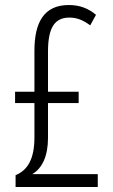

<svg xmlns="http://www.w3.org/2000/svg" viewBox="-20 -744 448 764"><path d="M254 -724C155 -724 117 -655 117 -542V-379H40V-334H117V-197C117 -113 91 -67 42 -47V0H369V-51H108C148 -74 171 -123 171 -195V-334H293V-379H171V-539C171 -633 197 -674 256 -674C282 -674 307 -667 339 -643L362 -685C331 -711 297 -724 254 -724Z"/></svg>

Font: Noto Sans Lao ExtraCondensed Light
Style: Regular
Weight: 300
Width: 2
Designer: Monotype Design Team
Foundry: Monotype Imaging Inc.
Version: Version 2.003